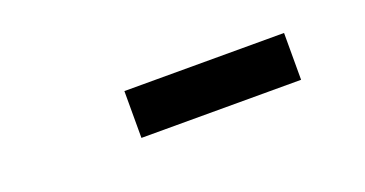

<svg xmlns="http://www.w3.org/2000/svg" viewBox="-23 -850 645 339"><g transform="rotate(-20 300.0 -680.0)"><path d="M206 -636V-724H506V-636Z"/></g></svg>

Font: Iosevka Slab Extended
Style: Bold Italic
Weight: 700
Width: 7
Italic angle: -9°
Monospace: yes
Designer: Belleve Invis
Foundry: Belleve Invis
Version: Version 11.1.0; ttfautohint (v1.8.3)